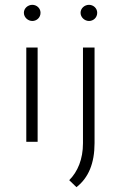

<svg xmlns="http://www.w3.org/2000/svg" viewBox="-20 -588 489 796"><path d="M79 -535C79 -516 96 -501 114 -501C132 -501 148 -515 148 -535C148 -554 132 -568 114 -568C96 -568 79 -554 79 -535ZM314 -535C314 -516 331 -501 349 -501C367 -501 383 -515 383 -535C383 -554 367 -568 349 -568C331 -568 314 -554 314 -535ZM89 -391V0H136V-391ZM297 188C347 149 372 89 372 5V-391H324V6C324 72 302 124 267 159Z"/></svg>

Font: Sulaf Light
Style: Regular
Weight: 300
Designer: Bandar Raffah (Arabic) and Santiago Orozco (Latin)
Foundry: Caramella and Typemade
Version: Version 1.005;PS 001.005;hotconv 1.0.88;makeotf.lib2.5.64775